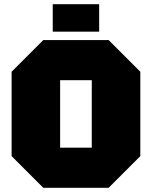

<svg xmlns="http://www.w3.org/2000/svg" viewBox="-20 -890 720 910"><path d="M35 -150V-550L185 -700H495L645 -550V-150L495 0H185ZM265 -510V-190H415V-510ZM230 -740V-870H450V-740Z"/></svg>

Font: Tektur Black
Style: Regular
Weight: 900
Designer: Adam Jagosz
Foundry: Adam Jagosz
Version: Version 1.005;gftools[0.9.30]